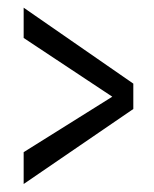

<svg xmlns="http://www.w3.org/2000/svg" viewBox="-20 -615 396 495"><path d="M41 -140.6V-222.7L269.5 -365.7L41 -517.1V-595.2L323.7 -399.4V-334Z"/></svg>

Font: Antonio Thin
Style: Regular
Weight: 250
Designer: Vernon Adams
Foundry: Vernon Adams
Version: Version 1.002